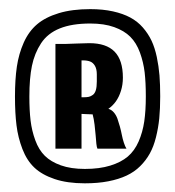

<svg xmlns="http://www.w3.org/2000/svg" viewBox="-20 -490 390 427"><path d="M161.3 -236.7Q163 -236.7 171.3 -236.2Q179.7 -235.7 185 -235.7H186Q188.7 -226 190.3 -212.7Q192 -199.3 192.7 -189.2Q193.3 -179 194.3 -170.3Q195.3 -161.7 196.7 -159.3H261.3Q258.3 -164 255.5 -172.5Q252.7 -181 251 -189.8Q249.3 -198.7 246.7 -208.3Q244 -218 241.2 -226Q238.3 -234 233.2 -240Q228 -246 221 -248Q230.7 -254.7 237.7 -264.5Q244.7 -274.3 249 -288Q253.3 -301.7 253.3 -317.3Q253.3 -356.3 234.8 -375.2Q216.3 -394 178.7 -394Q167.7 -394 151 -393.2Q134.3 -392.3 126 -392.3H103.3V-159.3H161.3ZM161.3 -273.7V-355.7H164.7Q174 -355.7 180.5 -353.2Q187 -350.7 191.2 -343.5Q195.3 -336.3 195.3 -324.7V-308.7Q195.3 -297 193.2 -289.7Q191 -282.3 186.5 -279Q182 -275.7 177.7 -274.7Q173.3 -273.7 166.7 -273.7ZM168.7 -114.3Q137.7 -114.3 115.3 -122.3Q93 -130.3 79.7 -143.5Q66.3 -156.7 58.5 -178Q50.7 -199.3 48 -222Q45.3 -244.7 45.3 -275.3Q45.3 -315.7 51 -343.5Q56.7 -371.3 71.3 -393.7Q86 -416 113 -426.8Q140 -437.7 180.7 -437.7Q211.7 -437.7 234 -429.7Q256.3 -421.7 269.8 -408.2Q283.3 -394.7 291.2 -373.2Q299 -351.7 301.7 -329Q304.3 -306.3 304.3 -275.7Q304.3 -243.7 300.8 -219.8Q297.3 -196 288.3 -175.3Q279.3 -154.7 264.2 -141.8Q249 -129 225.2 -121.7Q201.3 -114.3 168.7 -114.3ZM168.7 -82.3Q197.7 -82.3 220.8 -86.8Q244 -91.3 261.5 -99.5Q279 -107.7 291.8 -120.5Q304.7 -133.3 313.2 -148.7Q321.7 -164 326.8 -184.5Q332 -205 334.2 -226.8Q336.3 -248.7 336.3 -275.7Q336.3 -301.7 334.7 -322.2Q333 -342.7 328.7 -363.3Q324.3 -384 317 -399.5Q309.7 -415 297.8 -428.7Q286 -442.3 269.8 -451Q253.7 -459.7 231.2 -464.7Q208.7 -469.7 180.7 -469.7Q140.3 -469.7 110.7 -460.7Q81 -451.7 62.5 -436Q44 -420.3 32.8 -395.3Q21.7 -370.3 17.5 -341.8Q13.3 -313.3 13.3 -275.3Q13.3 -238.3 16.7 -211.3Q20 -184.3 29.8 -158.7Q39.7 -133 56.5 -117.2Q73.3 -101.3 101.5 -91.8Q129.7 -82.3 168.7 -82.3Z"/></svg>

Font: Jomhuria
Style: Regular
Weight: 400
Designer: Arabic design by Kourosh Beigpour, Latin design by Eben Sorkin, engineering by Lasse Fister and Khaled Hosney
Version: Version 1.0010